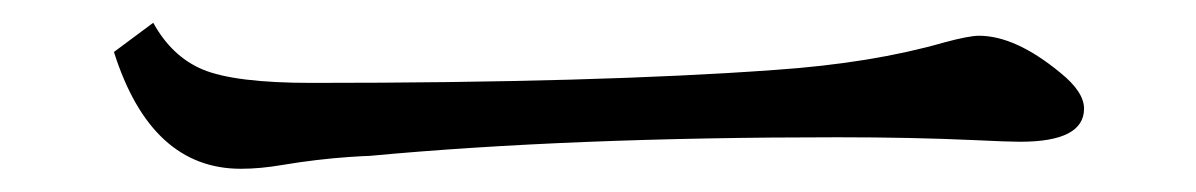

<svg xmlns="http://www.w3.org/2000/svg" viewBox="-20 -492 1040 167"><path d="M113.3 -472.2Q129.4 -442.9 156.2 -431.6Q184.1 -419.9 251 -419.9Q499.5 -419.9 654.3 -431.2Q738.3 -437 801.3 -455.1Q822.8 -460.9 831.5 -460.9Q863.3 -460.9 902.3 -428.7Q922.9 -412.1 922.9 -397.5Q922.9 -368.7 867.2 -368.7Q856.9 -368.7 828.1 -370.1Q773.9 -372.6 708.5 -372.6Q474.6 -372.6 301.3 -356.4Q297.9 -356.4 284.2 -355.5Q255.4 -353.5 226.1 -348.6Q206.5 -345.2 189.5 -345.2Q111.3 -345.2 79.1 -446.8Z"/></svg>

Font: BIZ UDMincho
Style: Regular
Weight: 400
Monospace: yes
Designer: TypeBank Co., Ltd.
Foundry: Morisawa Inc.
Version: Version 1.06